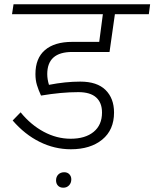

<svg xmlns="http://www.w3.org/2000/svg" viewBox="-20 -705 719 894"><path d="M200 -360Q200 -336 208 -310Q285 -325 354 -325Q432 -325 471.5 -286Q511 -247 511 -181Q511 -100 456 -55Q401 -10 310 -10Q234 -10 164.5 -44.5Q95 -79 39 -144L76 -182Q123 -124 183.5 -91.5Q244 -59 309 -59Q377 -59 416 -91Q455 -123 455 -181Q455 -227 427.5 -251.5Q400 -276 345 -276Q266 -276 171 -260Q159 -286 152 -309Q145 -332 145 -360Q145 -434 189.5 -472Q234 -510 316 -510H442L459 -639H36L43 -685H679L673 -639H515L490 -463H316Q200 -463 200 -360ZM241 135Q241 118 251.5 107.5Q262 97 279 97Q294 97 303 106.5Q312 116 312 130Q312 147 301.5 158Q291 169 275 169Q259 169 250 159.5Q241 150 241 135Z"/></svg>

Font: FiraGO Light
Style: Italic
Weight: 300
Italic angle: -8°
Designer: bBox Type GmbH
Foundry: bBox Type GmbH
Version: Version 1.001